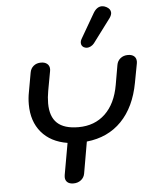

<svg xmlns="http://www.w3.org/2000/svg" viewBox="-65 -1059 880 1122"><g transform="rotate(-5 375.5 -498.5)"><path d="M751 -667Q751 -661 750 -657L729 -545Q703 -404 623.5 -322Q544 -240 419 -227L387 -43Q383 -19 364.5 -4.5Q346 10 320 10Q297 10 284.5 -1Q272 -12 272 -31Q272 -39 273 -43L306 -229Q208 -245 154 -309Q100 -373 100 -473Q100 -510 107 -545L127 -657Q131 -681 148.5 -695.5Q166 -710 192 -710Q215 -710 228.5 -698.5Q242 -687 242 -667Q242 -660 241 -657L220 -542Q213 -504 213 -469Q213 -391 253.5 -353Q294 -315 378 -315Q473 -315 535 -374Q597 -433 616 -542L636 -657Q640 -681 658 -695.5Q676 -710 702 -710Q725 -710 738 -699Q751 -688 751 -667ZM434 -805Q434 -816 440 -826L524 -971Q545 -1007 575 -1007Q588 -1007 601 -1000Q626 -987 626 -965Q626 -951 614 -934L510 -795Q502 -785 490.5 -779Q479 -773 468 -773Q459 -773 449 -778Q434 -787 434 -805Z"/></g></svg>

Font: Kodchasan SemiBold
Style: Italic
Weight: 600
Italic angle: -10°
Version: Version 1.000; ttfautohint (v1.6)